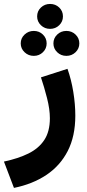

<svg xmlns="http://www.w3.org/2000/svg" viewBox="-46 -668 434 955"><path d="M138.7 -586.4Q138.7 -612.8 157.5 -630.6Q176.3 -648.4 203.1 -648.4Q230 -648.4 248.5 -630.6Q267.1 -612.8 267.1 -586.4Q267.1 -560.5 248.5 -542.5Q230 -524.4 203.1 -524.4Q176.3 -524.4 157.5 -542.5Q138.7 -560.5 138.7 -586.4ZM219.7 -452.1Q219.7 -478 238.5 -496.1Q257.3 -514.2 284.2 -514.2Q311 -514.2 329.8 -496.1Q348.6 -478 348.6 -452.1Q348.6 -426.3 329.8 -408.2Q311 -390.1 284.2 -390.1Q257.3 -390.1 238.5 -408.2Q219.7 -426.3 219.7 -452.1ZM57.1 -452.1Q57.1 -478 76.2 -496.1Q95.2 -514.2 122.1 -514.2Q148.9 -514.2 167.5 -496.1Q186 -478 186 -452.1Q186 -426.3 167.5 -408.2Q148.9 -390.1 122.1 -390.1Q95.2 -390.1 76.2 -408.2Q57.1 -426.3 57.1 -452.1ZM23.4 266.6 -26.4 135.7Q44.4 120.6 95.5 95.5Q146.5 70.3 174.3 28.3Q202.1 -13.7 202.1 -80.1Q202.1 -124.5 188 -179.9Q173.8 -235.4 157.7 -283.2L289.6 -325.7Q308.6 -272.5 318.6 -210.9Q328.6 -149.4 328.6 -92.8Q328.6 9.8 290.8 83.3Q252.9 156.7 184.3 202.4Q115.7 248 23.4 266.6Z"/></svg>

Font: Vazirmatn RD ExtraBold
Style: Regular
Weight: 800
Designer: Saber Rastikerdar
Foundry: Saber Rastikerdar
Version: Version 32.102